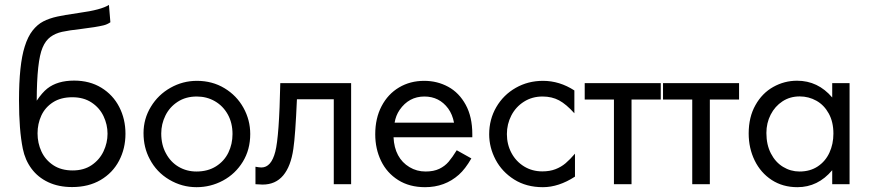

<svg xmlns="http://www.w3.org/2000/svg" viewBox="-20 -757 3575 789"><path d="M81.5 -565.4Q94.2 -606.4 113.8 -631.3Q133.3 -656.2 157.7 -668.9Q182.1 -681.6 215.8 -689Q238.3 -694.3 305.2 -704.1Q395.5 -716.3 427.7 -736.8L433.6 -665.5Q419.9 -656.2 405.3 -652.8Q375 -645.5 314.9 -638.2Q262.7 -632.3 235.1 -626.2Q207.5 -620.1 187.3 -605.2Q167 -590.3 154.8 -561Q131.3 -506.3 130.9 -343.3Q153.3 -376.5 174.3 -393.1Q215.8 -425.8 284.7 -425.8Q348.6 -425.8 396.5 -396.5Q444.3 -367.2 470 -317.4Q495.6 -267.6 495.6 -207.5Q495.6 -146.5 469.2 -96.4Q442.9 -46.4 393.3 -17.3Q343.8 11.7 276.4 11.7Q220.7 11.7 178.2 -8.3Q135.7 -28.3 109.4 -64Q83 -99.6 73.7 -146Q58.1 -223.1 58.1 -344.2Q58.1 -491.7 81.5 -565.4ZM134.3 -209Q134.3 -168.9 150.4 -134.3Q166.5 -99.6 199 -78.1Q231.4 -56.6 278.8 -56.6Q324.7 -56.6 356.9 -78.6Q389.2 -100.6 405.5 -135.3Q421.9 -169.9 421.9 -207.5Q421.9 -245.1 405.5 -279.5Q389.2 -314 356.4 -335.7Q323.7 -357.4 277.3 -357.4Q230 -357.4 197.8 -336.7Q165.5 -315.9 149.9 -282.2Q134.3 -248.5 134.3 -209Z M600.1 -318.4Q629.9 -367.7 680.4 -396.2Q731 -424.8 789.1 -424.8Q852.5 -424.8 902.6 -394.5Q952.6 -364.3 980.5 -314Q1008.3 -263.7 1008.3 -206.5Q1008.3 -142.1 977.8 -92.3Q947.3 -42.5 896.5 -15.1Q845.7 12.2 787.6 12.2Q727.5 12.2 675.3 -18.8Q623 -49.8 595.2 -103.5Q569.8 -150.9 569.8 -210Q569.8 -269 600.1 -318.4ZM662.1 -126.5Q681.2 -90.8 714.1 -71.5Q747.1 -52.2 787.1 -52.2Q834 -52.2 867.7 -73.5Q901.4 -94.7 918.5 -129.9Q935.5 -165 935.5 -206.1Q935.5 -252 916 -286.9Q896.5 -321.8 863 -341.1Q829.6 -360.4 788.6 -360.4Q743.2 -360.4 710 -338.6Q676.8 -316.9 659.7 -282Q642.6 -247.1 642.6 -208.5Q642.6 -161.6 662.1 -126.5Z M1029.8 0V-71.8Q1045.9 -68.8 1054.2 -68.8Q1094.7 -68.8 1111.3 -133.8Q1127.4 -195.8 1131.8 -415.5H1422.9V0H1351.6V-349.1H1200.2Q1193.8 -200.7 1185.5 -145.5Q1175.3 -73.7 1143.8 -36.1Q1112.3 1.5 1059.1 1.5Q1047.4 1.5 1029.8 0Z M1522 -205.1Q1522 -271 1548.1 -320.8Q1574.2 -370.6 1619.9 -397.7Q1665.5 -424.8 1723.1 -424.8Q1776.9 -424.8 1821.8 -400.4Q1866.7 -376 1893.8 -326.4Q1920.9 -276.9 1920.9 -205.6V-192.9H1597.2Q1599.1 -150.4 1615.7 -119.4Q1632.3 -88.4 1662.6 -70.3Q1692.4 -52.2 1729 -52.2Q1762.2 -52.2 1785.2 -63.2Q1808.1 -74.2 1823.5 -92.3Q1838.9 -110.4 1856.9 -139.6L1917 -106Q1891.6 -62 1865.7 -39.1Q1808.1 12.2 1726.6 12.2Q1662.6 12.2 1616.2 -17.1Q1569.8 -46.4 1545.9 -95.9Q1522 -145.5 1522 -205.1ZM1601.6 -252.9H1845.7Q1839.4 -286.6 1821.8 -311Q1785.2 -360.4 1724.1 -360.4Q1660.2 -360.4 1622.1 -305.2Q1606.4 -282.2 1601.6 -252.9Z M1990.2 -205.1Q1990.2 -266.6 2019.5 -316.9Q2048.8 -367.2 2099.4 -396Q2149.9 -424.8 2211.4 -424.8Q2279.3 -424.8 2340.3 -385.3V-291.5Q2307.1 -328.6 2277.6 -344.5Q2248 -360.4 2209.5 -360.4Q2166.5 -360.4 2133.1 -339.1Q2099.6 -317.9 2081.3 -282.5Q2063 -247.1 2063 -206.1Q2063 -163.6 2081.8 -128.4Q2100.6 -93.3 2133.8 -73Q2167 -52.7 2208.5 -52.7Q2239.3 -52.7 2262.7 -61.8Q2286.1 -70.8 2304.2 -86.2Q2322.3 -101.6 2342.8 -125.5V-31.2Q2275.9 12.2 2210.9 12.2Q2143.1 12.2 2093 -19.3Q2043 -50.8 2016.6 -100.8Q1990.2 -150.9 1990.2 -205.1Z M2382.8 -415.5H2695.3V-348.1H2575.2V0H2502.9V-348.1H2382.8Z M2704.6 -415.5H3017.1V-348.1H2897V0H2824.7V-348.1H2704.6Z M3084.5 -325.2Q3111.8 -374 3157.5 -399.7Q3203.1 -425.3 3255.4 -425.3Q3341.3 -425.3 3399.9 -356.4V-415.5H3471.2V0H3399.9V-57.6Q3341.3 12.2 3256.8 12.2Q3196.8 12.2 3151.4 -17.3Q3106 -46.9 3081.3 -97.4Q3056.6 -147.9 3056.6 -208.5Q3056.6 -275.9 3084.5 -325.2ZM3147.9 -126.5Q3166.5 -90.3 3197.8 -71.3Q3229 -52.2 3265.6 -52.2Q3309.1 -52.2 3340.6 -73.2Q3372.1 -94.2 3388.4 -129.6Q3404.8 -165 3404.8 -208Q3404.8 -255.9 3385.7 -290.5Q3366.7 -325.2 3335 -343Q3303.2 -360.8 3266.1 -360.8Q3226.6 -360.8 3195.6 -340.6Q3164.6 -320.3 3147 -285.9Q3129.4 -251.5 3129.4 -210.4Q3129.4 -162.1 3147.9 -126.5Z"/></svg>

Font: NMS Futura Pro Book
Style: Regular
Weight: 400
Designer: Blend3rman
Version: Version 0.1